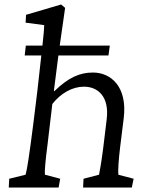

<svg xmlns="http://www.w3.org/2000/svg" viewBox="-20 -835 659 855"><path d="M19 0H241L248 -39L180 -57C178 -69 182 -119 192 -194L213 -372C251 -420 302 -449 354 -449C415 -449 468 -406 455 -303L439 -171C430 -101 424 -75 421 -57L352 -39L350 0H567L575 -39L507 -57C505 -74 508 -123 515 -180L531 -309C548 -449 474 -512 394 -512C334 -512 284 -489 222 -429L220 -431C228 -493 234 -544 240 -588H463L469 -632H246C255 -696 262 -747 270 -800L252 -815L96 -769L94 -734L177 -723C177 -713 174 -677 169 -632H95L90 -588H164C158 -534 151 -475 146 -427L128 -281C110 -140 101 -83 94 -57L21 -39Z"/></svg>

Font: TPK Tissa Web
Style: Italic
Weight: 400
Italic angle: -7°
Designer: Jacques Le Bailly, Suppakit Chalermlarp | Katatrad Co.,Ltd.
Foundry: Jacques Le Bailly, Cadson Demak Co.,Ltd.
Version: Version 5.000;Glyphs 3.1.2 (3151)